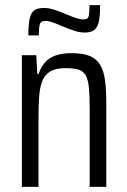

<svg xmlns="http://www.w3.org/2000/svg" viewBox="-20 -724 494 744"><path d="M64.8 0V-510H120.6L124.6 -437.4H129.7Q138.3 -463.4 153.6 -481.3Q168.8 -499.2 194.2 -508.6Q219.6 -518 257.6 -518Q301.3 -518 328 -507Q354.6 -495.9 368.5 -472.1Q382.4 -448.4 387.2 -411.5Q391.9 -374.5 391.9 -322.7V0H327.5V-302.5Q327.5 -354.7 324.4 -385.8Q321.2 -416.8 311.6 -432.9Q302.1 -449 283.1 -454.5Q264.2 -459.9 232.7 -459.9Q194.5 -459.9 173.2 -446.2Q151.8 -432.4 142.7 -407.1Q133.6 -381.7 131.4 -345.8Q129.2 -309.9 129.2 -265.1V0ZM89.9 -586.8Q89.9 -625 94.2 -648.4Q98.4 -671.8 111.3 -682.5Q124.1 -693.2 149.5 -693.2Q169 -693.2 190.2 -686.4Q211.4 -679.7 237.5 -668.5Q256.7 -660.1 273.7 -654.4Q290.7 -648.7 303.6 -648.7Q321.4 -648.7 324.1 -663.1Q326.8 -677.6 326.8 -704.2H368Q368 -667.1 363.7 -643.6Q359.5 -620.1 346.7 -609Q333.8 -597.8 307.9 -597.8Q288.9 -597.8 268 -604.8Q247 -611.8 221.9 -622.1Q199.9 -631.8 184.1 -637.3Q168.3 -642.8 153.9 -642.8Q137.1 -642.8 133.8 -628.4Q130.5 -614 130.5 -586.8Z"/></svg>

Font: Saira Thin Condensed
Style: Regular
Weight: 100
Width: 3
Version: Version 1.101